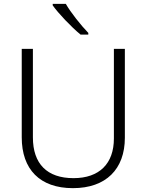

<svg xmlns="http://www.w3.org/2000/svg" viewBox="-20 -968 762 998"><path d="M322 -948H254V-940C283 -899 350 -828 399 -788H439V-797C401 -836 347 -904 322 -948ZM629 -252V-714H572V-248C572 -118 497 -42 362 -42C225 -42 151 -116 151 -254V-714H93V-254C93 -88 187 10 359 10C531 10 629 -89 629 -252Z"/></svg>

Font: Noto Sans Myanmar UI Light
Style: Regular
Weight: 300
Designer: Monotype Design Team
Foundry: Monotype Imaging Inc.
Version: Version 2.103